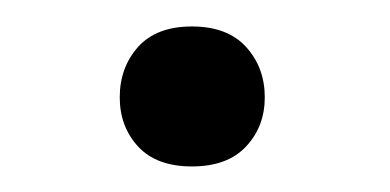

<svg xmlns="http://www.w3.org/2000/svg" viewBox="-20 -431 301 148"><path d="M72.3 -356Q72.3 -378.9 86.4 -394.8Q100.6 -410.6 127.9 -410.6Q155.3 -410.6 169.7 -394.8Q184.1 -378.9 184.1 -356Q184.1 -333.5 169.7 -318.1Q155.3 -302.7 127.9 -302.7Q100.6 -302.7 86.4 -318.1Q72.3 -333.5 72.3 -356Z"/></svg>

Font: Vazirmatn RD UI
Style: Regular
Weight: 400
Designer: Saber Rastikerdar
Foundry: Saber Rastikerdar
Version: Version 33.003